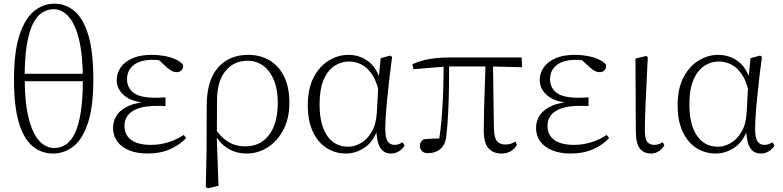

<svg xmlns="http://www.w3.org/2000/svg" viewBox="-20 -820 4251 1043"><path d="M268 14Q206 14 158 -25Q110 -64 83 -152Q56 -240 56 -387Q56 -538 85.5 -628.5Q115 -719 165 -759.5Q215 -800 275 -800Q338 -800 386 -758.5Q434 -717 460.5 -627Q487 -537 487 -389Q487 -239 457.5 -151Q428 -63 378.5 -24.5Q329 14 268 14ZM274 -16Q308 -16 336.5 -34Q365 -52 386 -94.5Q407 -137 418.5 -209Q430 -281 430 -388Q430 -521 409.5 -605Q389 -689 353 -729.5Q317 -770 272 -770Q238 -770 209 -751.5Q180 -733 159 -691Q138 -649 126 -578Q114 -507 114 -402Q114 -264 135.5 -179Q157 -94 193 -55Q229 -16 274 -16ZM76 -379V-419H470V-379Z M782 14Q725 14 682.5 -3Q640 -20 617 -51.5Q594 -83 594 -125Q594 -164 615.5 -195.5Q637 -227 683 -246.5Q729 -266 802 -267V-259Q704 -262 659 -298Q614 -334 614 -385Q614 -422 635 -453Q656 -484 698.5 -503Q741 -522 805 -522Q838 -522 870 -516.5Q902 -511 929.5 -499.5Q957 -488 974 -469Q977 -450 966.5 -439Q956 -428 941 -428Q926 -428 915 -433.5Q904 -439 887 -453L832 -504L886 -502L890 -485Q865 -490 848 -492.5Q831 -495 811 -495Q741 -495 705.5 -466Q670 -437 670 -390Q670 -344 705 -316.5Q740 -289 825 -289Q836 -289 848.5 -289.5Q861 -290 879 -291V-244Q861 -245 852.5 -245Q844 -245 836 -245Q767 -245 728 -230Q689 -215 672.5 -191Q656 -167 656 -138Q656 -87 692.5 -60Q729 -33 801 -33Q848 -33 893.5 -47Q939 -61 978 -87L991 -70Q957 -33 904 -9.5Q851 14 782 14Z M1098 196 1102 5 1103 -246Q1103 -383 1164 -452.5Q1225 -522 1328 -522Q1394 -522 1444.5 -492Q1495 -462 1523.5 -404Q1552 -346 1552 -262Q1552 -178 1520 -116Q1488 -54 1435 -20Q1382 14 1319 14Q1262 14 1214.5 -16Q1167 -46 1141 -103H1138L1151 -119Q1180 -74 1220 -49.5Q1260 -25 1312 -25Q1368 -25 1407.5 -53.5Q1447 -82 1468 -135Q1489 -188 1489 -261Q1489 -335 1467.5 -386Q1446 -437 1409 -463.5Q1372 -490 1325 -490Q1250 -490 1205 -434.5Q1160 -379 1159 -281L1158 -97L1157 -89L1167 189L1109 203Z M1860 14Q1801 14 1753.5 -16.5Q1706 -47 1679 -105.5Q1652 -164 1652 -247Q1652 -340 1684.5 -401Q1717 -462 1767.5 -492Q1818 -522 1872 -522Q1938 -522 1986.5 -482Q2035 -442 2057 -349H2065L2043 -296Q2031 -368 2005 -409.5Q1979 -451 1945.5 -468.5Q1912 -486 1876 -486Q1834 -486 1797.5 -462.5Q1761 -439 1738.5 -387.5Q1716 -336 1716 -253Q1716 -143 1757 -83Q1798 -23 1871 -23Q1905 -23 1939 -42Q1973 -61 1998 -102Q2023 -143 2027 -207L2037 -393L2048 -504L2100 -518L2110 -511Q2103 -461 2096.5 -404.5Q2090 -348 2084.5 -293.5Q2079 -239 2076 -194.5Q2073 -150 2073 -123Q2073 -71 2086 -52Q2099 -33 2123 -33Q2137 -33 2147 -37Q2157 -41 2167 -47L2178 -29Q2166 -10 2147 2Q2128 14 2104 14Q2065 14 2045.5 -17.5Q2026 -49 2023 -128H2035Q2011 -52 1962 -19Q1913 14 1860 14Z M2305 12Q2283 12 2272 0.5Q2261 -11 2261 -27Q2261 -41 2266.5 -49Q2272 -57 2282 -63Q2303 -66 2328.5 -67Q2354 -68 2385 -67L2362 -41Q2375 -120 2380.5 -194.5Q2386 -269 2388 -340.5Q2390 -412 2390 -482H2420Q2420 -415 2419 -348Q2418 -281 2415 -215Q2412 -149 2405 -85Q2401 -36 2373.5 -12Q2346 12 2305 12ZM2226 -444 2220 -471Q2264 -491 2313.5 -499.5Q2363 -508 2431 -508H2814L2816 -455L2635 -459H2406ZM2705 14Q2659 14 2633.5 -14.5Q2608 -43 2608 -112Q2608 -161 2609.5 -220.5Q2611 -280 2613.5 -346.5Q2616 -413 2618 -482H2658L2663 -120Q2665 -70 2680.5 -52.5Q2696 -35 2724 -35Q2743 -35 2755.5 -39.5Q2768 -44 2780 -51L2788 -33Q2775 -11 2754.5 1.5Q2734 14 2705 14Z M3080 14Q3023 14 2980.5 -3Q2938 -20 2915 -51.5Q2892 -83 2892 -125Q2892 -164 2913.5 -195.5Q2935 -227 2981 -246.5Q3027 -266 3100 -267V-259Q3002 -262 2957 -298Q2912 -334 2912 -385Q2912 -422 2933 -453Q2954 -484 2996.5 -503Q3039 -522 3103 -522Q3136 -522 3168 -516.5Q3200 -511 3227.5 -499.5Q3255 -488 3272 -469Q3275 -450 3264.5 -439Q3254 -428 3239 -428Q3224 -428 3213 -433.5Q3202 -439 3185 -453L3130 -504L3184 -502L3188 -485Q3163 -490 3146 -492.5Q3129 -495 3109 -495Q3039 -495 3003.5 -466Q2968 -437 2968 -390Q2968 -344 3003 -316.5Q3038 -289 3123 -289Q3134 -289 3146.5 -289.5Q3159 -290 3177 -291V-244Q3159 -245 3150.5 -245Q3142 -245 3134 -245Q3065 -245 3026 -230Q2987 -215 2970.5 -191Q2954 -167 2954 -138Q2954 -87 2990.5 -60Q3027 -33 3099 -33Q3146 -33 3191.5 -47Q3237 -61 3276 -87L3289 -70Q3255 -33 3202 -9.5Q3149 14 3080 14Z M3516 14Q3478 14 3456 -13Q3434 -40 3434 -109L3432 -502L3490 -516L3499 -510Q3495 -424 3492 -362.5Q3489 -301 3487 -256.5Q3485 -212 3484 -178Q3483 -144 3483 -114Q3483 -65 3496.5 -49Q3510 -33 3534 -33Q3549 -33 3560 -37.5Q3571 -42 3581 -47L3589 -30Q3580 -14 3561 0Q3542 14 3516 14Z M3869 14Q3810 14 3762.5 -16.5Q3715 -47 3688 -105.5Q3661 -164 3661 -247Q3661 -340 3693.5 -401Q3726 -462 3776.5 -492Q3827 -522 3881 -522Q3947 -522 3995.5 -482Q4044 -442 4066 -349H4074L4052 -296Q4040 -368 4014 -409.5Q3988 -451 3954.5 -468.5Q3921 -486 3885 -486Q3843 -486 3806.5 -462.5Q3770 -439 3747.5 -387.5Q3725 -336 3725 -253Q3725 -143 3766 -83Q3807 -23 3880 -23Q3914 -23 3948 -42Q3982 -61 4007 -102Q4032 -143 4036 -207L4046 -393L4057 -504L4109 -518L4119 -511Q4112 -461 4105.5 -404.5Q4099 -348 4093.5 -293.5Q4088 -239 4085 -194.5Q4082 -150 4082 -123Q4082 -71 4095 -52Q4108 -33 4132 -33Q4146 -33 4156 -37Q4166 -41 4176 -47L4187 -29Q4175 -10 4156 2Q4137 14 4113 14Q4074 14 4054.5 -17.5Q4035 -49 4032 -128H4044Q4020 -52 3971 -19Q3922 14 3869 14Z"/></svg>

Font: Noto Serif SC
Style: Regular
Weight: 200
Designer: Ryoko NISHIZUKA 西塚涼子 (kana & ideographs); Frank Grießhammer (Latin, Greek & Cyrillic); Wenlong ZHANG 张文龙 (bopomofo); San
Foundry: Adobe
Version: Version 2.001;hotconv 1.1.0;makeotfexe 2.6.0